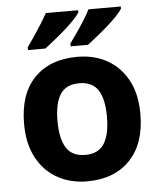

<svg xmlns="http://www.w3.org/2000/svg" viewBox="-54 -813 728 870"><g transform="rotate(-5 309.5 -378.0)"><path d="M574 -273.7Q574 -138 502.5 -64Q431 10 308 10Q232.1 10 172.8 -23.1Q113.4 -56.2 79.2 -119.8Q45 -183.4 45 -274Q45 -410 116 -483Q187 -556 311 -556Q388.4 -556 447.2 -523Q506 -490 540 -427.3Q574 -364.5 574 -273.7ZM197 -274Q197 -193 223.5 -151.5Q250 -110 309.9 -110Q369 -110 395.5 -151.5Q422 -193 422 -274Q422 -355 395.5 -395.5Q369 -436 309.5 -436Q250 -436 223.5 -395.5Q197 -355 197 -274ZM528 -756Q520 -743 501 -723Q482 -703 457 -681Q432 -659 407.5 -639.5Q383 -620 365 -606H286V-619Q300 -638 318 -664Q336 -690 353 -717Q370 -744 381 -766H528ZM334 -756Q326 -743 307 -723Q288 -703 263 -681Q238 -659 213.5 -639.5Q189 -620 171 -606H92V-619Q106 -638 123.5 -664Q141 -690 158 -717Q175 -744 187 -766H334Z"/></g></svg>

Font: Noto Sans Bamum
Style: Regular
Weight: 400
Designer: Monotype Design Team
Foundry: Monotype Imaging Inc.
Version: Version 2.001